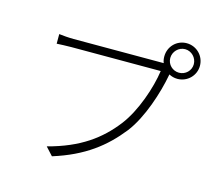

<svg xmlns="http://www.w3.org/2000/svg" viewBox="-116 -957 1232 1119"><g transform="rotate(15 500.0 -397.0)"><path d="M806 -709C806 -748 838 -781 877 -781C916 -781 948 -748 948 -709C948 -670 916 -639 877 -639C838 -639 806 -670 806 -709ZM770 -709C770 -695 772 -682 777 -670H758C719 -670 281 -670 234 -670C201 -670 171 -673 145 -676V-618C171 -619 197 -621 233 -621C281 -621 716 -621 772 -621C758 -519 706 -364 633 -270C547 -159 435 -75 244 -25L288 23C474 -35 585 -123 677 -239C753 -337 805 -501 825 -610L826 -615C841 -607 858 -602 877 -602C937 -602 985 -650 985 -709C985 -769 937 -817 877 -817C817 -817 770 -769 770 -709Z"/></g></svg>

Font: GenYoGothic2 TW L
Style: Regular
Weight: 300
Version: Version 2.100;PS 2.1;hotconv 16.6.51;makeotf.lib2.5.65220 DE